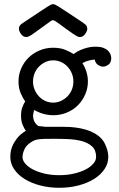

<svg xmlns="http://www.w3.org/2000/svg" viewBox="-20 -664 565 913"><path d="M70 -527Q70 -539 77 -545.5Q84 -552 92 -557Q139 -588 165 -605.5Q191 -623 204.5 -631.5Q218 -640 222.5 -642Q227 -644 232 -644H233Q237 -644 241 -642.5Q245 -641 258 -633Q271 -625 297.5 -607.5Q324 -590 372 -558Q378 -554 386.5 -547Q395 -540 395 -526Q395 -517 385 -502.5Q375 -488 360 -488H358Q350 -488 331.5 -500.5Q313 -513 292.5 -528Q272 -543 255 -555.5Q238 -568 232 -568Q227 -568 221 -563.5Q215 -559 201 -549Q174 -530 158 -518Q142 -506 132 -499.5Q122 -493 116 -490.5Q110 -488 105 -488Q90 -488 80 -502Q70 -516 70 -527ZM29 82Q29 78 30 64.5Q31 51 38 33Q45 15 60 -5Q75 -25 103 -42Q96 -51 88 -69.5Q80 -88 80 -114Q80 -137 86 -153.5Q92 -170 100 -182Q89 -196 78.5 -220.5Q68 -245 68 -277Q68 -309 80.5 -338Q93 -367 115 -389Q137 -411 167.5 -424Q198 -437 233 -437Q268 -437 293 -426Q318 -415 330 -407Q347 -420 364.5 -427Q382 -434 396.5 -437.5Q411 -441 421.5 -441.5Q432 -442 436 -442Q456 -442 470 -437Q484 -432 492.5 -424Q501 -416 505 -406.5Q509 -397 509 -388Q509 -366 495.5 -356.5Q482 -347 469 -347Q461 -347 448 -354Q435 -361 430 -381Q420 -380 404 -376.5Q388 -373 372 -364Q398 -321 398 -277Q398 -244 385 -214.5Q372 -185 350 -163Q328 -141 297.5 -128.5Q267 -116 233 -116Q215 -116 199 -119.5Q183 -123 171 -127.5Q159 -132 151.5 -136Q144 -140 143 -141Q140 -133 138.5 -124.5Q137 -116 137 -113Q137 -111 139 -99.5Q141 -88 149 -77Q158 -66 164.5 -64.5Q171 -63 182 -63Q188 -61 196.5 -61Q205 -61 211 -61H281Q315 -61 340 -57.5Q365 -54 382.5 -49Q400 -44 410.5 -39.5Q421 -35 426 -32Q464 -12 479.5 21Q495 54 495 82Q495 114 476.5 141Q458 168 426.5 187.5Q395 207 352.5 218Q310 229 262 229Q214 229 171.5 218Q129 207 97.5 187.5Q66 168 47.5 141Q29 114 29 82ZM87 82Q87 99 100.5 114.5Q114 130 137 142Q160 154 192 161.5Q224 169 262 169Q299 169 331.5 161.5Q364 154 387 142Q410 130 423.5 114.5Q437 99 437 82Q437 50 418 32.5Q399 15 369.5 7Q340 -1 304 -2.5Q268 -4 235 -4Q208 -4 191 -3.5Q174 -3 163.5 -1.5Q153 0 145 3Q137 6 128 12Q104 27 95.5 47.5Q87 68 87 82ZM137 -276Q137 -256 144.5 -238Q152 -220 165 -206Q178 -192 195.5 -184Q213 -176 233 -176Q252 -176 269.5 -184Q287 -192 300.5 -205.5Q314 -219 321.5 -237.5Q329 -256 329 -277Q329 -297 321.5 -315Q314 -333 301 -347Q288 -361 270.5 -369Q253 -377 233 -377Q213 -377 196 -369Q179 -361 165.5 -347.5Q152 -334 144.5 -315.5Q137 -297 137 -276Z"/></svg>

Font: CMU Typewriter Custom
Style: Regular
Weight: 500
Monospace: yes
Version: Version 0.7.0